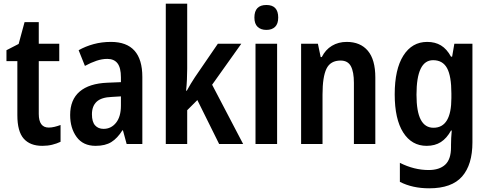

<svg xmlns="http://www.w3.org/2000/svg" viewBox="-20 -780 2644 1040"><path d="M244 -89Q259 -89 275.5 -93Q292 -97 308 -103V-12Q287 -2 262.5 4Q238 10 209 10Q143 10 108.5 -29Q74 -68 74 -156V-449H15V-508L81 -542L113 -660H190V-543H301V-449H190V-163Q190 -89 244 -89Z M581 -553Q751 -553 751 -363V0H666L646 -74H643Q616 -31 583 -10.5Q550 10 498 10Q430 10 395 -38Q360 -86 360 -157Q360 -240 411.5 -284Q463 -328 562 -332L635 -335V-361Q635 -413 616.5 -437Q598 -461 561 -461Q533 -461 503 -451Q473 -441 440 -423L406 -508Q443 -529 487 -541Q531 -553 581 -553ZM586 -255Q529 -253 503.5 -229Q478 -205 478 -161Q478 -120 495 -101Q512 -82 541 -82Q582 -82 608.5 -115Q635 -148 635 -208V-258Z M994 -408Q994 -379 992.5 -348Q991 -317 988 -289H992Q1001 -306 1013.5 -326.5Q1026 -347 1036 -362L1160 -543H1287L1129 -321L1297 0H1167L1049 -238L994 -183V0H878V-760H994Z M1423 -753Q1487 -753 1487 -685Q1487 -651 1470 -634.5Q1453 -618 1423 -618Q1393 -618 1375.5 -634.5Q1358 -651 1358 -685Q1358 -753 1423 -753ZM1481 -543V0H1364V-543Z M1858 -553Q1932 -553 1972.5 -505Q2013 -457 2013 -360V0H1897V-331Q1897 -391 1880.5 -421.5Q1864 -452 1825 -452Q1770 -452 1748.5 -408Q1727 -364 1727 -268V0H1611V-543H1702L1717 -471H1723Q1743 -511 1778 -532Q1813 -553 1858 -553Z M2294 -553Q2337 -553 2368.5 -534Q2400 -515 2423 -473H2429L2441 -543H2539V-9Q2539 112 2483 176Q2427 240 2305 240Q2214 240 2146 205V102Q2223 141 2302 141Q2360 141 2391.5 112Q2423 83 2423 18V4Q2423 -11 2424 -32.5Q2425 -54 2427 -73H2423Q2400 -31 2368 -10.5Q2336 10 2291 10Q2210 10 2164 -62.5Q2118 -135 2118 -269Q2118 -405 2165 -479Q2212 -553 2294 -553ZM2326 -454Q2236 -454 2236 -267Q2236 -176 2259 -132Q2282 -88 2328 -88Q2425 -88 2425 -249V-274Q2425 -368 2401.5 -411Q2378 -454 2326 -454Z"/></svg>

Font: Noto Sans Khmer UI Condensed SemiBold
Style: Regular
Weight: 600
Width: 3
Designer: Danh Hong and the Monotype Design Team
Foundry: Monotype Imaging Inc.
Version: Version 2.002; ttfautohint (v1.8.4.7-5d5b)